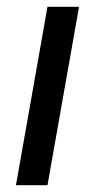

<svg xmlns="http://www.w3.org/2000/svg" viewBox="-20 -546 278 566"><path d="M27 0 120 -526H213L120 0Z"/></svg>

Font: Archivo SemiExpanded
Style: Italic
Weight: 400
Width: 6
Italic angle: -10°
Designer: Hector Gatti
Foundry: Omnibus-Type
Version: Version 2.001